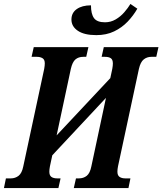

<svg xmlns="http://www.w3.org/2000/svg" viewBox="-57 -953 823 973"><path d="M-37 0 -27 -49H-2Q20 -49 37 -62Q54 -75 61 -110L167 -604Q170 -621 170 -632Q170 -651 158.5 -658Q147 -665 130 -665H103L114 -714H391L380 -665H365Q341 -665 325.5 -652Q310 -639 302 -604L230 -267L502 -557L512 -604Q515 -621 515 -631Q515 -651 504.5 -658Q494 -665 475 -665H458L469 -714H746L735 -665H710Q688 -665 671.5 -652Q655 -639 647 -604L541 -110Q538 -95 538 -83Q538 -64 549 -56.5Q560 -49 578 -49H604L594 0H317L328 -49H343Q366 -49 382.5 -62Q399 -75 406 -110L480 -457L208 -166L196 -110Q193 -94 193 -83Q193 -64 203.5 -56.5Q214 -49 233 -49H250L239 0ZM431 -775Q370 -775 337.5 -797Q305 -819 305 -854Q305 -888 332 -907Q359 -926 404 -926Q404 -882 419.5 -861Q435 -840 475 -840Q504 -840 529 -854.5Q554 -869 573 -891Q592 -913 604 -933L639 -909Q619 -874 590 -843.5Q561 -813 521.5 -794Q482 -775 431 -775Z"/></svg>

Font: Noto Serif ExtraCondensed
Style: Bold Italic
Weight: 700
Width: 2
Italic angle: -12°
Designer: Monotype Design Team
Foundry: Monotype Imaging Inc.
Version: Version 2.013; ttfautohint (v1.8.4.7-5d5b)